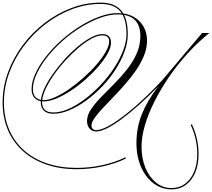

<svg xmlns="http://www.w3.org/2000/svg" viewBox="-104 -913 1617 1465"><path d="M1401 262Q1401 147 1351 40L1360 35Q1411 144 1411 263Q1411 344 1385.5 404Q1360 464 1313.5 498Q1267 532 1204 532Q1146 532 1097 505Q1048 478 1012 430Q976 382 956.5 318Q937 254 937 181Q937 61 978.5 -42Q1020 -145 1104 -255Q1028 -176 957 -113Q886 -50 824.5 -4.5Q763 41 713.5 65.5Q664 90 630 90Q599 90 579.5 68Q560 46 560 10Q560 -33 589.5 -77.5Q619 -122 665 -169.5Q711 -217 763.5 -269.5Q816 -322 862 -379.5Q908 -437 937.5 -501.5Q967 -566 967 -638Q967 -803 793 -803Q730 -803 658.5 -776.5Q587 -750 514 -705.5Q441 -661 375 -602.5Q309 -544 258 -480Q207 -416 177 -352Q147 -288 147 -232Q147 -192 168.5 -170.5Q190 -149 230 -149Q268 -149 319 -172.5Q370 -196 426 -235Q482 -274 536 -322.5Q590 -371 633.5 -421.5Q677 -472 703 -518Q729 -564 729 -597Q729 -643 676 -643Q640 -643 592.5 -617Q545 -591 493.5 -547Q442 -503 392.5 -448.5Q343 -394 303.5 -336.5Q264 -279 240.5 -226Q217 -173 217 -133Q217 -55 303 -55Q358 -55 419.5 -82Q481 -109 543.5 -156.5Q606 -204 663.5 -264.5Q721 -325 765 -392Q809 -459 835 -526Q861 -593 861 -652Q861 -771 813 -827Q765 -883 664 -883Q551 -883 443.5 -842Q336 -801 242 -728.5Q148 -656 77 -561Q6 -466 -34 -356.5Q-74 -247 -74 -132Q-74 -18 -35 74Q4 166 77 232Q150 298 252.5 333Q355 368 482 368Q581 368 677.5 347Q774 326 853 287L856 297Q776 336 678 357Q580 378 482 378Q353 378 249 342Q145 306 70.5 239Q-4 172 -44 78Q-84 -16 -84 -132Q-84 -248 -43.5 -359.5Q-3 -471 69 -567.5Q141 -664 236 -737Q331 -810 440 -851.5Q549 -893 664 -893Q769 -893 820 -833.5Q871 -774 871 -652Q871 -588 845.5 -518Q820 -448 776 -380Q732 -312 674.5 -252Q617 -192 553 -145.5Q489 -99 425 -72Q361 -45 302 -45Q256 -45 231.5 -68Q207 -91 207 -133Q207 -175 230.5 -229Q254 -283 294.5 -341.5Q335 -400 384.5 -455.5Q434 -511 487 -555.5Q540 -600 589 -626.5Q638 -653 676 -653Q710 -653 726.5 -636Q743 -619 743 -588Q743 -551 717 -504Q691 -457 647.5 -406.5Q604 -356 550 -308Q496 -260 438 -222Q380 -184 326 -161.5Q272 -139 230 -139Q187 -139 162 -163.5Q137 -188 137 -232Q137 -291 167.5 -355.5Q198 -420 250 -485.5Q302 -551 369 -610Q436 -669 509.5 -714.5Q583 -760 656 -786.5Q729 -813 793 -813Q863 -813 913 -786Q963 -759 990.5 -711.5Q1018 -664 1018 -603Q1018 -546 995 -489Q972 -432 934 -377Q896 -322 851 -270.5Q806 -219 761 -172.5Q716 -126 678 -85.5Q640 -45 617 -12Q594 21 594 45Q594 61 604 70.5Q614 80 630 80Q675 80 751.5 33Q828 -14 926.5 -99.5Q1025 -185 1134 -301L1438 -661H1493Q1406 -591 1328 -505.5Q1250 -420 1186 -326.5Q1122 -233 1075 -139.5Q1028 -46 1002 42Q976 130 976 205Q976 296 1005.5 367.5Q1035 439 1087 480.5Q1139 522 1204 522Q1264 522 1308 489.5Q1352 457 1376.5 398.5Q1401 340 1401 262Z"/></svg>

Font: Ballet 24pt
Style: Regular
Weight: 400
Designer: Maximiliano R. Sproviero
Foundry: Omnibus-Type
Version: Version 1.100